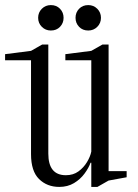

<svg xmlns="http://www.w3.org/2000/svg" viewBox="-24 -725 544 755"><path d="M379 -550H403V-52H474V-28L403 -15L359 10H335V-85H332Q325 -65 308.5 -42.5Q292 -20 267 -5Q242 10 209 10Q161 10 129.5 -21Q98 -52 98 -119V-488H-4V-512L98 -525L142 -550H166V-121Q166 -36 235 -36Q264 -36 284.5 -51Q305 -66 318 -87.5Q331 -109 335 -129V-488H233V-512L335 -525ZM323 -605Q301 -605 287 -619.5Q273 -634 273 -655Q273 -676 287 -690.5Q301 -705 323 -705Q344 -705 358.5 -690.5Q373 -676 373 -655Q373 -634 358.5 -619.5Q344 -605 323 -605ZM176 -605Q155 -605 140.5 -619.5Q126 -634 126 -655Q126 -676 140.5 -690.5Q155 -705 176 -705Q198 -705 212 -690.5Q226 -676 226 -655Q226 -634 212 -619.5Q198 -605 176 -605Z"/></svg>

Font: Xanh Mono
Style: Regular
Weight: 400
Monospace: yes
Designer: Lam Bao, Duy Dao
Foundry: Yellow Type Foundry
Version: Version 3.101; ttfautohint (v1.8.3)